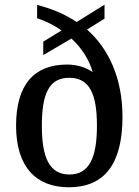

<svg xmlns="http://www.w3.org/2000/svg" viewBox="-20 -782 586 812"><path d="M271 10C420 10 498 -86 498 -288C498 -453 438 -578 348 -657L422 -703V-762L304 -689C250 -725 193 -747 137 -761V-705C173 -693 210 -675 240 -653L163 -606V-549L282 -619C327 -578 358 -527 372 -477C345 -496 307 -509 264 -509C124 -509 48 -424 48 -250C48 -78 131 10 271 10ZM274 -44C189 -44 157 -115 157 -250C157 -387 188 -453 273 -453C358 -453 390 -386 390 -250C390 -115 357 -44 274 -44Z"/></svg>

Font: Noto Serif Myanmar SemiCondensed Medium
Style: Regular
Weight: 500
Width: 4
Designer: Ben Mitchell and the Monotype Design Team
Foundry: Monotype Imaging Inc.
Version: Version 2.106